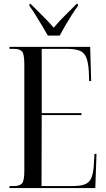

<svg xmlns="http://www.w3.org/2000/svg" viewBox="-20 -951 538 971"><path d="M28 0V-10H49Q79 -10 91 -23Q103 -36 103 -86V-626Q103 -677 91.5 -690.5Q80 -704 49 -704H28V-714H436L441 -541H431L429 -593Q426 -638 415.5 -662Q405 -686 382 -695Q359 -704 316 -704H191V-379H392V-369H191L190 -10H344Q386 -10 408.5 -18.5Q431 -27 441 -49Q451 -71 454 -110L458 -173H468L462 0ZM222 -771Q209 -794 192.5 -821.5Q176 -849 159.5 -875.5Q143 -902 129 -921V-931H135Q163 -903 194 -872.5Q225 -842 252 -811Q278 -843 308.5 -872.5Q339 -902 367 -931H374V-921Q360 -902 343 -875.5Q326 -849 310 -821.5Q294 -794 282 -771Z"/></svg>

Font: Noto Serif Display ExtraCondensed
Style: Regular
Weight: 400
Width: 2
Designer: Monotype Design Team
Foundry: Monotype Imaging Inc.
Version: Version 2.009